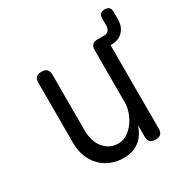

<svg xmlns="http://www.w3.org/2000/svg" viewBox="-157 -802 914 944"><g transform="rotate(-30 300.0 -330.0)"><path d="M420 -224V-520Q420 -541 430 -550.5Q440 -560 460 -560Q467 -560 473 -559Q478 -560 484 -560H499Q513 -560 521.5 -570.5Q530 -581 530 -599V-638Q530 -654 537.5 -662Q545 -670 562 -670Q579 -670 587 -662Q595 -654 595 -638V-595Q595 -554 570.5 -528.5Q546 -503 503 -503H500V-30Q500 -9 490 0.5Q480 10 460 10Q440 10 430 0.5Q420 -9 420 -30V-96Q405 -46 370 -18Q335 10 280 10Q240 10 207 -4Q174 -18 150 -43Q126 -68 113 -103Q100 -138 100 -181V-520Q100 -541 110 -550.5Q120 -560 140 -560Q160 -560 170 -550.5Q180 -541 180 -520V-203Q180 -176 187 -151Q194 -126 208.5 -107Q223 -88 244 -76.5Q265 -65 293 -65Q320 -65 343.5 -80.5Q367 -96 384 -119.5Q401 -143 410.5 -171Q420 -199 420 -224Z"/></g></svg>

Font: Maple Mono NL Light
Style: Regular
Weight: 300
Monospace: yes
Designer: subframe7536
Version: Version 7.000